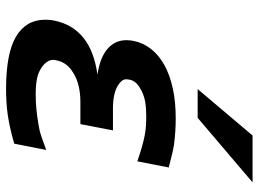

<svg xmlns="http://www.w3.org/2000/svg" viewBox="-131 -722 864 642"><g transform="rotate(90 301.0 -401.0)"><path d="M433.1 -813.5H589.8L374 -629.9H277.8ZM277.3 10.7Q158.2 10.7 102.1 -22.7Q45.9 -56.2 45.9 -120.1Q45.9 -127.4 46.6 -135.7Q47.4 -144 49.3 -152.3Q61.5 -211.4 106 -247.6Q150.4 -283.7 229.5 -294.9Q173.3 -303.2 143.8 -328.1Q114.3 -353 114.3 -392.1Q114.3 -397.9 115 -403.6Q115.7 -409.2 116.7 -415Q123 -447.3 143.3 -473.4Q163.6 -499.5 196.5 -518.1Q229.5 -536.6 274.7 -546.6Q319.8 -556.6 376.5 -556.6Q418 -556.6 464.4 -550.8Q465.3 -550.3 466.8 -550.3Q468.3 -550.3 469.2 -549.8Q476.6 -548.8 494.1 -544.7Q511.7 -540.5 540 -533.2L519.5 -428.2L507.8 -432.1Q485.8 -439.5 468.3 -444.3Q450.7 -449.2 435.1 -452.4Q419.4 -455.6 403.6 -456.8Q387.7 -458 369.1 -458Q341.8 -458 321.3 -454.6Q300.8 -451.2 281.7 -441.4L269.5 -434.1Q249 -420.4 246.1 -400.4Q245.6 -397.9 245.4 -395.3Q245.1 -392.6 245.1 -390.6Q245.1 -382.8 251 -375.7Q256.8 -368.7 266.6 -362.8Q293.5 -346.7 342.3 -346.7H416L395 -237.8H321.3Q291.5 -237.8 266.6 -231.7Q241.7 -225.6 225.1 -214.8L215.3 -208.5Q187.5 -189 181.6 -156.7Q180.2 -150.9 180.2 -146.5Q180.2 -136.2 186.8 -126.5Q193.4 -116.7 204.6 -108.9Q221.7 -96.7 243.9 -92.5Q266.1 -88.4 295.4 -88.4Q321.8 -88.4 346.4 -90.8Q371.1 -93.3 396.5 -97.7Q406.7 -99.6 411.6 -100.6Q416.5 -101.6 420.9 -102.5Q426.3 -104 441.4 -109.1Q456.5 -114.3 481.4 -123.5L460.4 -16.6Q458 -16.1 456.1 -15.6Q454.1 -15.1 451.7 -14.2Q427.2 -7.3 405 -2.4Q382.8 2.4 361.8 5.4Q340.8 8.3 320.1 9.5Q299.3 10.7 277.3 10.7Z"/></g></svg>

Font: Hack
Style: Bold Italic
Weight: 700
Italic angle: -11°
Monospace: yes
Designer: Christopher Simpkins
Foundry: Christopher Simpkins
Version: Version 2.017; ttfautohint (v1.4.1) -l 4 -r 80 -G 350 -x 0 -